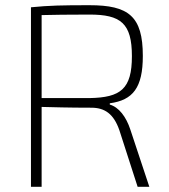

<svg xmlns="http://www.w3.org/2000/svg" viewBox="-20 -718 650 738"><path d="M481 -220C465 -269 437 -306 402 -316V-321C491 -333 529 -381 529 -503C529 -656 474 -698 324 -698C219 -698 170 -697 99 -690V0H140V-307C179 -306 245 -304 331 -304C382 -304 417 -281 439 -217L509 0H554ZM324 -341H140V-660C178 -661 244 -662 324 -662C444 -662 487 -629 487 -502C487 -376 444 -343 324 -341Z"/></svg>

Font: Exo 2 Extra Light
Style: Regular
Weight: 250
Designer: Natanael Gama
Version: Version 1.001;PS 001.001;hotconv 1.0.88;makeotf.lib2.5.64775